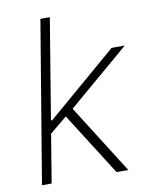

<svg xmlns="http://www.w3.org/2000/svg" viewBox="-83 -789 670 851"><g transform="rotate(-10 252.5 -364.0)"><path d="M109.9 -212.9 119.6 -275.9H131.3L446.3 -545.9H505.4L212.9 -296.4L208.5 -294.4ZM36.6 0 157.7 -727.5H200.2L80.1 0ZM372.1 0 188 -290.5 223.1 -319.8 425.3 0Z"/></g></svg>

Font: Inter Tight ExtraLight
Style: Italic
Weight: 250
Italic angle: -9.39999°
Designer: Rasmus Andersson
Foundry: rsms
Version: Version 3.004